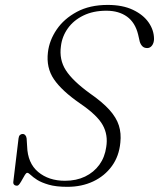

<svg xmlns="http://www.w3.org/2000/svg" viewBox="-20 -730 630 761"><path d="M247 10.5Q202 10.5 173 2Q144 -6.5 127.2 -17.2Q110.5 -28 101.8 -36.5Q93 -45 88 -45Q84 -45 79 -37.2Q74 -29.5 68.8 -19.5Q63.5 -9.5 58 -1.8Q52.5 6 47.5 6Q39.5 6 35.5 1.5Q31.5 -3 33 -11.5L53.5 -181.5Q54.5 -190.5 59 -194.8Q63.5 -199 69.5 -199Q76 -199 80.2 -194.2Q84.5 -189.5 85.5 -181.5L87.5 -150.5Q89.5 -83.5 131.2 -48.5Q173 -13.5 237.5 -13.5Q282.5 -13.5 317.2 -30.2Q352 -47 373.8 -77Q395.5 -107 401 -147Q409 -195 387.2 -234.2Q365.5 -273.5 298 -319.5Q225.5 -369.5 194 -415.5Q162.5 -461.5 170 -523Q175.5 -570 204.5 -612.8Q233.5 -655.5 284.5 -683Q335.5 -710.5 407 -710.5Q466 -710.5 507 -691Q548 -671.5 569.2 -640.8Q590.5 -610 590.5 -575Q590 -559.5 582.5 -549.5Q575 -539.5 563.5 -539.5Q551.5 -539.5 544.5 -546.5Q537.5 -553.5 534 -564.5L527.5 -593Q516 -640.5 483.5 -664Q451 -687.5 401.5 -687.5Q349.5 -687.5 310.5 -668.5Q271.5 -649.5 248.8 -617.5Q226 -585.5 221.5 -547Q214 -493.5 241 -451.5Q268 -409.5 335.5 -360.5Q386 -325.5 413.8 -294.5Q441.5 -263.5 451.2 -232.5Q461 -201.5 457 -165Q452 -111 423.5 -71.8Q395 -32.5 349.5 -11Q304 10.5 247 10.5Z"/></svg>

Font: Fraunces ExtraLight
Style: Italic
Weight: 250
Italic angle: -16°
Version: Version 1.000;[b76b70a41]